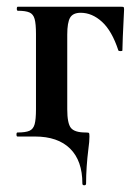

<svg xmlns="http://www.w3.org/2000/svg" viewBox="-20 -406 414 571"><path d="M84 0H32Q29 0 29 -6Q29 -12 32 -12Q56 -12 67.5 -17Q79 -22 83 -36.5Q87 -51 87 -81V-305Q87 -335 83 -349.5Q79 -364 67.5 -369Q56 -374 33 -374Q30 -374 30 -380Q30 -386 33 -386H340Q347 -386 348 -384.5Q349 -383 349 -377Q344 -277 344 -256Q344 -254 338.5 -254Q333 -254 332 -256Q313 -314 283.5 -341Q254 -368 220 -368Q197 -368 188.5 -353.5Q180 -339 180 -303V-81Q180 -39 191 -25.5Q202 -12 234 -12Q243 -12 244.5 -10.5Q246 -9 246 0Q246 15 243 36Q236 92 236 140Q236 145 230.5 145Q225 145 225 140Q225 72 188.5 36Q152 0 84 0Z"/></svg>

Font: Cormorant Infant
Style: Bold
Weight: 700
Designer: Christian Thalmann (Catharsis Fonts)
Foundry: Catharsis Fonts
Version: Version 4.000